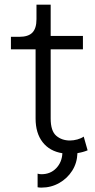

<svg xmlns="http://www.w3.org/2000/svg" viewBox="-20 -665 416 840"><path d="M64 -503.9Q104 -503.9 121.8 -522.5Q139.6 -541 139.6 -581.1V-644.5H201.7V-507.8H342.8V-449.2H201.7V-146.5Q201.7 -92.3 225.8 -71.3Q250 -50.3 286.1 -50.3Q301.3 -50.3 318.4 -54.9Q335.4 -59.6 346.2 -67.4L363.3 -7.3Q343.3 1 318.8 4.9Q317.4 47.9 295.9 81.8Q274.4 115.7 239 135.7Q203.6 155.8 161.1 155.8Q151.9 155.8 144.5 154.3V94.7Q151.9 97.2 161.1 97.2Q200.7 97.2 225.8 71Q251 44.9 252.9 5.4Q197.3 -3.4 166.5 -43Q135.7 -82.5 135.7 -146.5V-449.2H27.8V-503.9Z"/></svg>

Font: Giphurs Light
Style: Regular
Weight: 300
Version: Version 0.920; ttfautohint (v1.8.4.7-5d5b)